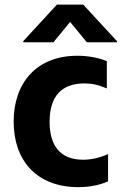

<svg xmlns="http://www.w3.org/2000/svg" viewBox="-20 -791 521 821"><path d="M208.5 -610.4 279.8 -697.1 351.2 -610.4H480.1V-615.1L335.9 -771.3H223.4L79.5 -615.1V-610.4ZM314.6 9.2C359.4 9.2 403.4 1.8 442.1 -15.6V-132.1C405.2 -115.8 370 -108 335.6 -108C235.4 -108 192.1 -170.5 192.1 -270.2C192.1 -378.9 242.9 -434.3 341.3 -434.3C370.7 -434.3 397 -429.7 436.8 -413V-529.8C399.1 -544.7 356.2 -552.6 310.4 -552.6C137.4 -552.6 38.4 -437.9 38.4 -270.6C38.4 -103.7 137.8 9.2 314.6 9.2Z"/></svg>

Font: TID UI
Style: Bold
Weight: 700
Designer: The TID Project Authors
Foundry: Bakken & Bæck
Version: Version 1.001;hotconv 1.0.109;makeotfexe 2.5.65596